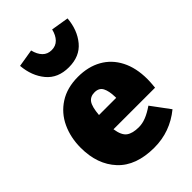

<svg xmlns="http://www.w3.org/2000/svg" viewBox="-250 -938 1058 1058"><g transform="rotate(-45 278.5 -409.5)"><path d="M541 -211H217Q225 -157 250.5 -138.5Q276 -120 324 -120Q352 -120 381 -131.5Q410 -143 445 -167L525 -59Q428 20 305 20Q163 20 90 -58.5Q17 -137 17 -266Q17 -346 47.5 -411.5Q78 -477 138 -515.5Q198 -554 283 -554Q362 -554 421 -521Q480 -488 512.5 -425Q545 -362 545 -274Q545 -249 541 -211ZM350 -330Q349 -377 335.5 -403Q322 -429 287 -429Q254 -429 237.5 -406Q221 -383 216 -323H350ZM100 -822 203 -839Q212 -802 232.5 -781Q253 -760 285 -760Q317 -760 337.5 -781Q358 -802 367 -839L470 -822Q463 -738 416.5 -682Q370 -626 285 -626Q200 -626 153.5 -682Q107 -738 100 -822Z"/></g></svg>

Font: Fira Sans Black
Style: Regular
Weight: 900
Designer: Carrois Corporate & Edenspiekermann AG
Foundry: Carrois Corporate GbR & Edenspiekermann AG
Version: Version 4.203